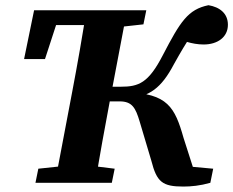

<svg xmlns="http://www.w3.org/2000/svg" viewBox="-20 -696 888 731"><path d="M115 0H405.7L416.6 -53.7L294.7 -68.7H266.6L125.9 -53.7L115 0ZM189.2 0H342.8C359.6 -103 378.3 -207 398 -310.7L463.8 -657H309.5C292.7 -554 274.7 -450 255 -347L189.2 0ZM71.7 -471.1H151.3L211.9 -657L131.2 -600.5H372.8V-657H109.8L71.7 -471.1ZM677.9 14.3C707.4 14.3 741.6 11.1 780.8 0L791.7 -53.7L635.2 -67.9L722.6 -34.4L678.7 -171.4C645.9 -287.5 617.7 -340.1 463.7 -344.6L467.2 -320.6C548.7 -327.9 594.1 -360.1 642.2 -451.6C670 -501.3 685.9 -528.3 712.1 -567.5L649.3 -553C667.1 -543.8 710.3 -526.6 755.2 -526.6C807.9 -526.6 847.7 -554.2 847.7 -601.8C847.7 -645.2 816.1 -669.2 773.7 -676.2C695.8 -660.2 666.5 -614.1 600 -486.1C545.1 -379.6 508 -365.8 439.3 -365.8H335.7L324.5 -310H435.7C482.9 -310 496.2 -285.5 511.7 -233.4L556.3 -83.7C576.8 -3.2 598.2 14.3 677.9 14.3ZM368 -588.3H389.9L526.1 -603.3L537 -657H371.3L368 -588.3Z"/></svg>

Font: Source Serif Variable
Style: Italic
Weight: 389
Italic angle: -12°
Designer: Frank Grießhammer
Foundry: Adobe Systems Incorporated
Version: Version 3.001;hotconv 1.0.111;makeotfexe 2.5.65597